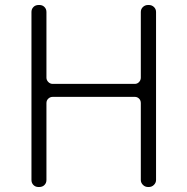

<svg xmlns="http://www.w3.org/2000/svg" viewBox="-20 -749 750 769"><path d="M134 0Q122 0 114 -8Q106 -16 106 -28V-701Q106 -713 114 -721Q122 -729 135 -729H138Q150 -729 158 -721Q166 -713 166 -701V-438Q166 -428 173.5 -420.5Q181 -413 191 -413H520Q530 -413 537 -420.5Q544 -428 544 -438V-701Q544 -713 552.5 -721Q561 -729 573 -729H576Q588 -729 596.5 -721Q605 -713 605 -701V-28Q605 -17 596.5 -8.5Q588 0 576 0H573Q561 0 552.5 -8.5Q544 -17 544 -28V-336Q544 -347 537 -354Q530 -361 520 -361H191Q181 -361 173.5 -354Q166 -347 166 -336V-28Q166 -16 158 -8Q150 0 137 0Z"/></svg>

Font: Chiron GoRound TC L
Style: Regular
Weight: 300
Designer: Ryoko NISHIZUKA 西塚涼子 (kana, bopomofo & ideographs); Paul D. Hunt (Latin, Greek & Cyrillic); Sandoll Communications 산돌커뮤니
Foundry: Adobe
Version: Version 1.000;hotconv 1.1.1;makeotfexe 2.6.0